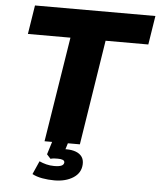

<svg xmlns="http://www.w3.org/2000/svg" viewBox="-60 -756 836 1007"><g transform="rotate(5 358.5 -252.5)"><path d="M195 0 283 -553H59L83 -705H717L693 -553H468L381 0ZM264 200Q231 200 200 194.5Q169 189 147 177L178 107Q195 115 215 120Q235 125 256 125Q282 125 294.5 119.5Q307 114 308 102Q308 93 299 89Q290 85 272 85Q264 85 254 85.5Q244 86 234 89L214 67L241 -20H324L300 58L262 40Q273 36 287 34Q301 32 313 32Q342 32 363 40Q384 48 395 63.5Q406 79 405 103Q403 149 363 174.5Q323 200 264 200Z"/></g></svg>

Font: Nunito Sans 11pt Black
Style: Italic
Weight: 900
Italic angle: -9°
Version: Version 3.101;gftools[0.9.27]